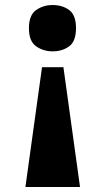

<svg xmlns="http://www.w3.org/2000/svg" viewBox="-20 -563 419 763"><path d="M189 -543Q228 -543 255 -523Q282 -503 282 -451Q282 -399 255 -379Q228 -359 189 -359Q152 -359 123.5 -379Q95 -399 95 -451Q95 -503 123.5 -523Q152 -543 189 -543ZM232 -296 298 180H81L147 -296Z"/></svg>

Font: Noto Serif Black
Style: Regular
Weight: 900
Designer: Monotype Design Team
Foundry: Monotype Imaging Inc.
Version: Version 2.014; ttfautohint (v1.8.4.7-5d5b)